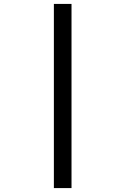

<svg xmlns="http://www.w3.org/2000/svg" viewBox="-20 -850 640 980"><path d="M255 110V-830H345V110Z"/></svg>

Font: Atlassian Mono
Style: Regular
Weight: 400
Monospace: yes
Designer: Philipp Nurullin, Konstantin Bulenkov
Foundry: Modifications by Atlassian Pty Ltd, manufactured by JetBrains
Version: Version 2.304